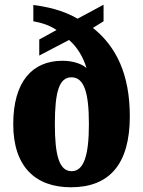

<svg xmlns="http://www.w3.org/2000/svg" viewBox="-20 -782 605 812"><path d="M280 10C442 10 529 -87 529 -290C529 -467 472 -585 373 -664L418 -692V-762L308 -703C243 -741 173 -754 121 -761V-692C150 -687 190 -676 219 -655L146 -615V-547L272 -613C309 -581 333 -537 346 -494C329 -510 292 -525 244 -525C116 -525 36 -436 36 -257C36 -78 129 10 280 10ZM283 -58C230 -58 212 -126 212 -257C212 -396 231 -455 282 -455C335 -455 356 -393 356 -257C356 -126 335 -58 283 -58Z"/></svg>

Font: Noto Serif Ethiopic Condensed Black
Style: Regular
Weight: 900
Width: 3
Designer: Monotype Design Team
Foundry: Monotype Imaging Inc.
Version: Version 2.102